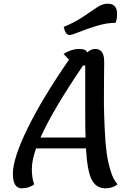

<svg xmlns="http://www.w3.org/2000/svg" viewBox="-20 -1000 714 1043"><path d="M358 -810Q335 -810 326 -854Q384 -877 432 -909.5Q480 -942 508.5 -961Q537 -980 565 -980Q616 -980 616 -925Q616 -892 607 -876Q560 -876 505.5 -859.5Q451 -843 411 -826.5Q371 -810 358 -810ZM98 23Q50 23 50 -57Q50 -139 129.5 -302Q209 -465 355 -676L325 -707Q368 -734 411 -734Q447 -734 454 -715Q473 -734 498 -734Q546 -734 546 -665Q546 -648 545 -566.5Q544 -485 544.5 -435.5Q545 -386 548.5 -305Q552 -224 559 -172Q566 -120 581.5 -70Q597 -20 619 1Q591 23 554 23Q502 23 478 -24Q454 -71 447 -194H176Q153 -129 153 -83Q153 -29 166 1Q138 23 98 23ZM431 -644Q266 -401 200 -253H445Q443 -290 443 -378V-644Z"/></svg>

Font: Lemonada Light
Style: Regular
Weight: 300
Designer: Mohamed Gaber (Arabic), Eduardo Tunni (Latin)
Foundry: Kief Type Foundry
Version: Version 4.004